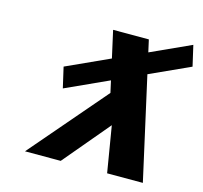

<svg xmlns="http://www.w3.org/2000/svg" viewBox="-114 -935 1117 1059"><g transform="rotate(15 444.5 -405.5)"><path d="M586.1 -2 542.4 -265 321.1 -2H117.1L489 -435L473.9 -502.7L228.9 -391L201.9 -508.4L447.7 -620.5L413.2 -775H617.2L632.9 -705L862 -809.5L889 -692.1L659.2 -587.3L790.1 -2Z"/></g></svg>

Font: Hussar
Style: BdOblThree
Weight: 700
Foundry: Cannot Into Space Fonts
Version: Version 2.00